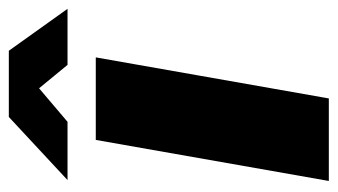

<svg xmlns="http://www.w3.org/2000/svg" viewBox="-185 -580 765 435"><g transform="rotate(-90 197.5 -362.5)"><path d="M5 0 98 -528H285L192 0ZM7 -592 150 -725H300L395 -592H268L194 -682H245L139 -592Z"/></g></svg>

Font: Archivo SemiCondensed Black
Style: Italic
Weight: 900
Width: 4
Italic angle: -10°
Designer: Hector Gatti
Foundry: Omnibus-Type
Version: Version 2.001